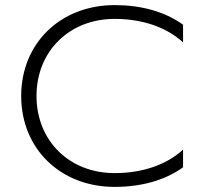

<svg xmlns="http://www.w3.org/2000/svg" viewBox="-20 -726 795 752"><path d="M697 -70.8V-140C630.8 -79.2 535.2 -48 429 -48C251.5 -48 123 -174.8 123 -350C123 -525.2 251.5 -652 429 -652C535.2 -652 630.8 -620.8 697 -560V-629.2C624.6 -681.5 531.1 -706 429 -706C216.7 -706 63 -556.5 63 -350C63 -143.5 216.7 6 429 6C531.1 6 624.6 -18.5 697 -70.8Z"/></svg>

Font: Resamitz
Style: Regular
Weight: 500
Designer: gluk
Foundry: gluk
Version: Version 0.047